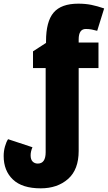

<svg xmlns="http://www.w3.org/2000/svg" viewBox="-27 -785 588 1047"><path d="M195 242Q94 242 43.5 194Q-7 146 -7 66Q-7 39 0 14Q7 -11 17 -26L150 18Q140 41 140 62Q140 85 151 96Q162 107 179 107Q222 107 222 45V-414H153V-505L224 -551V-560Q224 -668 265.5 -716.5Q307 -765 400 -765Q439 -765 471 -758.5Q503 -752 541 -739L503 -617Q489 -621 473.5 -624Q458 -627 441 -627Q402 -627 402 -570V-553H510V-414H402V38Q402 140 344 191Q286 242 195 242Z"/></svg>

Font: Noto Sans SemiCondensed Black
Style: Regular
Weight: 900
Width: 4
Designer: Monotype Design Team
Foundry: Monotype Imaging Inc.
Version: Version 2.013; ttfautohint (v1.8.4.7-5d5b)